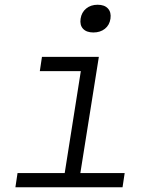

<svg xmlns="http://www.w3.org/2000/svg" viewBox="-20 -790 640 810"><path d="M45 0 54 -60H253L321 -490H148L157 -550H397L319 -60H506L497 0ZM374 -653Q345 -653 330.5 -668.5Q316 -684 320 -711Q324 -738 343.5 -754Q363 -770 392 -770Q421 -770 435.5 -754Q450 -738 446 -711Q442 -684 422.5 -668.5Q403 -653 374 -653Z"/></svg>

Font: JetBrains Mono NL ExtraLight
Style: Italic
Weight: 200
Italic angle: -9°
Monospace: yes
Designer: Philipp Nurullin, Konstantin Bulenkov
Foundry: JetBrains
Version: Version 2.305; ttfautohint (v1.8.4.7-5d5b)